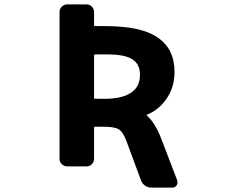

<svg xmlns="http://www.w3.org/2000/svg" viewBox="-20 -776 1040 874"><path d="M668.9 78.1Q653.3 78.1 640.6 69.3Q627.9 60.5 622.1 45.9L556.6 -130.9Q541 -173.8 522 -186.5Q502.9 -199.2 451.2 -199.2H413.1Q408.2 -199.2 408.2 -194.3V-52.7Q408.2 -39.1 398.4 -28.8Q388.7 -18.6 374 -18.6H286.1Q271.5 -18.6 261.2 -28.8Q251 -39.1 251 -52.7V-720.7Q251 -735.4 261.2 -745.6Q271.5 -755.9 286.1 -755.9H374Q388.7 -755.9 398.4 -745.6Q408.2 -735.4 408.2 -720.7V-662.1Q408.2 -657.2 413.1 -657.2H458Q539.1 -657.2 599.6 -644.5Q659.2 -631.8 697.3 -605.5Q774.4 -553.7 774.4 -448.2Q774.4 -376 734.4 -321.3Q701.2 -275.4 649.4 -253.9Q645.5 -252 649.4 -249Q686.5 -216.8 714.8 -142.6L787.1 45.9Q788.1 49.8 788.1 54.7Q788.1 61.5 784.2 67.4Q777.3 78.1 764.6 78.1ZM455.1 -326.2Q537.1 -326.2 577.1 -354.5Q617.2 -380.9 617.2 -435.5Q617.2 -483.4 584 -504.9Q550.8 -528.3 467.8 -528.3H413.1Q408.2 -528.3 408.2 -523.4V-331.1Q408.2 -326.2 413.1 -326.2Z"/></svg>

Font: Rounded-L Mgen+ 1mn bold
Style: Bold
Weight: 700
Designer: [Source Han Sans]
Ryoko NISHIZUKA  (kana & ideographs); Paul D. Hunt (Latin, Greek & Cyrillic); Wenlong ZHANG  (bopomofo
Version: Version 1.059.20150602